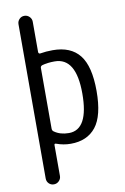

<svg xmlns="http://www.w3.org/2000/svg" viewBox="-104 -809 707 1088"><g transform="rotate(-10 250.0 -265.0)"><path d="M157.2 -443.4V-93.8Q157.2 -82 166 -76.2Q200.2 -51.8 250 -51.8Q363.3 -51.8 363.3 -259.8Q363.3 -465.8 240.2 -465.8Q199.2 -465.8 168 -457Q157.2 -453.1 157.2 -443.4ZM75.2 178.7V-709Q75.2 -725.6 86.9 -737.8Q98.6 -750 115.7 -750Q132.8 -750 145 -737.8Q157.2 -725.6 157.2 -709V-534.2Q157.2 -529.3 160.6 -526.4Q164.1 -523.4 168 -524.4Q202.1 -530.3 240.2 -530.3Q343.8 -530.3 394.5 -466.3Q445.3 -402.3 445.3 -259.8Q445.3 -117.2 395 -53.7Q344.7 9.8 250 9.8Q208 9.8 168 -4.9Q157.2 -8.8 157.2 1V178.7Q157.2 195.3 145 207.5Q132.8 219.7 115.7 219.7Q98.6 219.7 86.9 208Q75.2 196.3 75.2 178.7Z"/></g></svg>

Font: Rounded-X Mgen+ 1mn regular
Style: Regular
Weight: 400
Designer: [Source Han Sans]
Ryoko NISHIZUKA  (kana & ideographs); Paul D. Hunt (Latin, Greek & Cyrillic); Wenlong ZHANG  (bopomofo
Version: Version 1.059.20150602